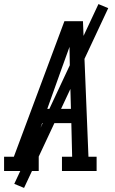

<svg xmlns="http://www.w3.org/2000/svg" viewBox="-46 -839 566 942"><path d="M-26 0V-70H22L270 -735H361L388 -70H428V0H258V-70H308L304 -235H161L102 -70H144V0ZM186 -305H302L297 -490Q297 -520 296 -549.5Q295 -579 295 -609Q284 -579 273.5 -549.5Q263 -520 252 -490ZM72 83 24 63 437 -819 485 -799Z"/></svg>

Font: Iosevka Gothic
Style: Italic
Weight: 400
Italic angle: -9°
Monospace: yes
Designer: Belleve Invis
Foundry: Belleve Invis
Version: Version 15.5.1; ttfautohint (v1.8.4)